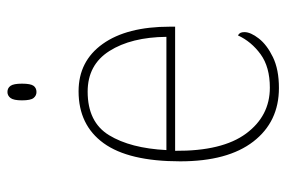

<svg xmlns="http://www.w3.org/2000/svg" viewBox="-150 -628 788 529"><g transform="rotate(-90 244.5 -364.0)"><path d="M266 10Q173 10 118.5 -60.5Q64 -131 64 -262Q64 -404 114 -473Q164 -542 257 -542Q340 -542 387.5 -475.5Q435 -409 435 -290V-276H93Q92 -146 140.5 -80.5Q189 -15 267 -15Q324 -15 359 -40.5Q394 -66 411 -103Q416 -100 418 -96Q420 -92 420 -85Q420 -68 402.5 -45.5Q385 -23 351 -6.5Q317 10 266 10ZM407 -300Q406 -397 368 -457Q330 -517 256 -517Q172 -517 136 -458Q100 -399 95 -300ZM255 -658Q245 -658 238.5 -666Q232 -674 232 -698Q232 -721 238.5 -729.5Q245 -738 255 -738Q266 -738 272 -729.5Q278 -721 278 -698Q278 -674 272 -666Q266 -658 255 -658Z"/></g></svg>

Font: Noto Serif Thai Thin
Style: Regular
Weight: 250
Version: Version 2.001